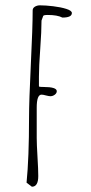

<svg xmlns="http://www.w3.org/2000/svg" viewBox="-20 -686 343 720"><path d="M123.5 -25.9Q123.5 -50.3 120.6 -97.7Q117.7 -145.5 117.7 -168.9V-282.2Q117.7 -331.1 135.7 -331.1Q141.6 -331.1 152.3 -328.1Q163.6 -325.2 168.9 -325.2Q177.7 -325.2 185.3 -330.8Q192.9 -336.4 192.9 -344.2Q192.9 -359.9 142.6 -359.9H137.2Q126 -359.9 126 -362.8V-397.9Q126 -436 130.9 -502.9Q135.7 -569.3 135.7 -608.9Q138.7 -615.7 139.6 -619.6Q141.1 -625 142.1 -626.5Q143.1 -627.9 146.5 -628.9Q151.4 -629.9 158.7 -629.9Q195.3 -629.9 213.9 -620.1Q249.5 -620.1 249.5 -637.2Q249.5 -646 228.8 -652.6Q208 -659.2 179.4 -662.6Q150.9 -666 129.9 -666Q119.1 -666 110.8 -660.9Q102.5 -655.8 102.5 -647Q102.5 -585 95.7 -445.8Q88.9 -306.2 88.9 -244.1Q88.9 -94.2 79.6 -1L99.6 14.2Q123.5 14.2 123.5 -25.9Z"/></svg>

Font: Amatica SC
Style: Regular
Weight: 400
Version: Version 2.000